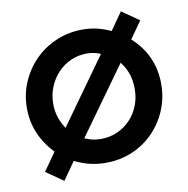

<svg xmlns="http://www.w3.org/2000/svg" viewBox="-77 -687 801 820"><g transform="rotate(-10 324.0 -277.5)"><path d="M117 -72Q33 -161 33 -275Q33 -335 56 -388Q79 -441 118.5 -480.5Q158 -520 211 -542.5Q264 -565 325 -565Q358 -565 387.5 -558Q417 -551 447 -537L500 -613L575 -561L523 -487Q616 -403 616 -278Q616 -217 593.5 -164Q571 -111 532 -71.5Q493 -32 440 -9.5Q387 13 326 13Q290 13 258 5.5Q226 -2 191 -19L137 58L62 6ZM385 -449Q370 -455 356 -458Q342 -461 325 -461Q288 -461 255.5 -446.5Q223 -432 199 -406.5Q175 -381 161 -347Q147 -313 147 -274Q147 -244 155 -218Q163 -192 181 -164ZM252 -106Q272 -98 287.5 -94.5Q303 -91 323 -91Q361 -91 393.5 -105.5Q426 -120 450 -145Q474 -170 487.5 -204Q501 -238 501 -277Q501 -312 491.5 -341Q482 -370 461 -397Z"/></g></svg>

Font: Involve SemiBold
Style: Regular
Weight: 600
Designer: Stefan Peev
Foundry: Context Ltd.
Version: Version 1.001